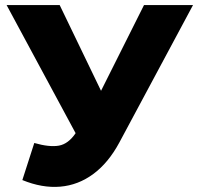

<svg xmlns="http://www.w3.org/2000/svg" viewBox="-20 -720 783 756"><path d="M115 -157Q174 -140 211.5 -146.5Q249 -153 278 -196L312 -246L329 -265L547 -700H740L450 -159Q407 -79 347.5 -35Q288 9 217 15Q146 21 68 -11ZM326 -106 6 -700H215L434 -246Z"/></svg>

Font: MOST Montserrat ExtraBold
Style: Regular
Weight: 800
Designer: Julieta Ulanovsky
Foundry: Julieta Ulanovsky
Version: Version 8.000;March 11, 2024;FontCreator 15.0.0.2926 64-bit